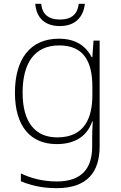

<svg xmlns="http://www.w3.org/2000/svg" viewBox="-20 -742 630 1002"><path d="M423 -722H391C385 -670 355 -640 293 -640C232 -640 200 -669 195 -722H164C170 -648 215 -606 292 -606C369 -606 414 -648 423 -722ZM287 -540C136 -540 58 -432 58 -258C58 -83 139 10 276 10C370 10 434 -30 461 -108H464C462 -74 461 -49 461 -15V23C461 134 409 205 277 205C202 205 138 187 89 163V204C138 224 196 240 276 240C437 240 500 154 500 22V-530H468L462 -443H459C429 -500 378 -540 287 -540ZM289 -505C419 -505 462 -418 462 -289V-246C462 -132 425 -25 279 -25C162 -25 98 -106 98 -258C98 -413 160 -505 289 -505Z"/></svg>

Font: Noto Sans Sinhala ExtraLight
Style: Regular
Weight: 200
Designer: Jelle Bosma - Monotype Design Team
Foundry: Monotype Imaging Inc.
Version: Version 2.006